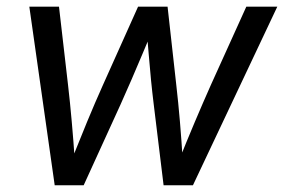

<svg xmlns="http://www.w3.org/2000/svg" viewBox="-20 -549 842 569"><path d="M142.1 0 66.9 -529.3H154.8L181.6 -297.4Q187.5 -246.6 192.6 -189Q197.8 -131.3 202.1 -66.9H189Q213.9 -129.4 237.8 -187.3Q261.7 -245.1 285.2 -297.4L389.2 -529.3H476.6L502.4 -297.4Q508.3 -246.6 513.2 -189Q518.1 -131.3 522 -66.9H507.8Q532.7 -129.4 557.1 -187Q581.5 -244.6 605 -297.4L710 -529.3H801.8L551.8 0H464.8L435.5 -240.2Q431.2 -274.9 427.5 -312.3Q423.8 -349.6 420.7 -388.4Q417.5 -427.2 414.1 -466.3H434.6Q418.5 -427.7 402.1 -388.9Q385.7 -350.1 369.6 -312.7Q353.5 -275.4 337.4 -239.7L228 0Z"/></svg>

Font: Inter 24pt
Style: Italic
Weight: 400
Italic angle: -9.3988°
Designer: Rasmus Andersson
Foundry: rsms
Version: Version 4.001;git-66647c0bb